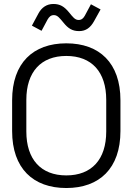

<svg xmlns="http://www.w3.org/2000/svg" viewBox="-20 -932 667 966"><path d="M313.5 14C480 14 586 -84.5 586 -272.5V-427.5C586 -615.5 480 -714 313.5 -714C147 -714 41 -615.5 41 -427.5V-272.5C41 -84.5 147 14 313.5 14ZM313.5 -49.5C186 -49.5 112.5 -130 112.5 -270.5V-429.5C112.5 -570 186 -650.5 313.5 -650.5C441.5 -650.5 514.5 -570 514.5 -429.5V-270.5C514.5 -130 441.5 -49.5 313.5 -49.5ZM189 -777 219.5 -834C227.5 -847.5 236 -856 251 -856C269.5 -856 280 -841 299 -818.5C323.5 -788 344.5 -775.5 378.5 -775.5C412.5 -775.5 435.5 -793.5 453 -825L486 -884.5L437.5 -910.5L407 -853.5C399.5 -840 390.5 -831.5 375.5 -831.5C357 -831.5 346.5 -846.5 328 -869C303 -899.5 282 -912 248.5 -912C214.5 -912 189.5 -894 173.5 -864.5L140.5 -803Z"/></svg>

Font: MCL Standard Light
Style: Regular
Weight: 300
Designer: Květoslav Bartoš
Foundry: Florian Karsten
Version: Version 1.001;Glyphs 3.2.3 (3260)